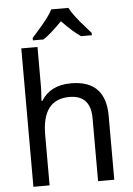

<svg xmlns="http://www.w3.org/2000/svg" viewBox="-62 -1004 725 1050"><g transform="rotate(-5 300.0 -479.0)"><path d="M433.1 0V-345.2Q433.1 -472.2 316.9 -472.2Q167 -472.2 167 -277.8V0H78.1V-759.8H167V-534.2L163.1 -463.9H168Q218.3 -545.9 332 -545.9Q522 -545.9 522 -350.1V0ZM468.8 -797.9H409.7Q368.2 -825.2 306.6 -888.7Q241.7 -822.3 203.6 -797.9H145V-811Q157.2 -825.2 173.8 -843.8Q241.7 -919.4 259.8 -958H354Q372.1 -919.4 439.9 -843.8L468.8 -811Z"/></g></svg>

Font: Droid Sans Mono
Style: Regular
Weight: 400
Monospace: yes
Foundry: Ascender Corporation
Version: Version 1.00 build 112